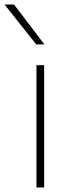

<svg xmlns="http://www.w3.org/2000/svg" viewBox="-63 -828 313 848"><path d="M98 0V-540H132V0ZM97 -632 -43 -808H-1L133 -632Z"/></svg>

Font: Encode Sans Expanded Thin
Style: Regular
Weight: 250
Width: 7
Designer: Multiple Designers
Foundry: Impallari Type
Version: Version 2.000